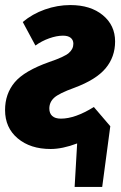

<svg xmlns="http://www.w3.org/2000/svg" viewBox="-26 -571 480 759"><path d="M345 -148 410 -72 378 168H269L279 -4Q221 18 174 18Q94 18 44 -24Q-6 -66 -6 -136Q-6 -200 32 -245.5Q70 -291 169 -326Q228 -346 246 -361.5Q264 -377 264 -398Q264 -413 253.5 -421.5Q243 -430 223 -430Q198 -430 168.5 -419.5Q139 -409 114 -391L64 -484Q102 -516 151.5 -533.5Q201 -551 252 -551Q332 -551 380.5 -511Q429 -471 429 -407Q429 -346 391.5 -301Q354 -256 268 -224Q207 -202 188 -184.5Q169 -167 169 -142Q169 -123 180.5 -112.5Q192 -102 215 -102Q271 -102 345 -148Z"/></svg>

Font: Fira Sans Condensed ExtraBold
Style: Italic
Weight: 800
Width: 3
Italic angle: -8°
Designer: bBox Type GmbH & Carrois Corporate GbR & Edenspiekermann AG
Foundry: bBox Type GmbH & Carrois Corporate GbR & Edenspiekermann AG
Version: Version 4.301